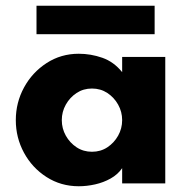

<svg xmlns="http://www.w3.org/2000/svg" viewBox="-20 -638 655 668"><path d="M254 10Q192 10 142 -22Q92 -54 63.5 -106.5Q35 -159 35 -220Q35 -281 63.5 -333.5Q92 -386 142 -418.5Q192 -451 254 -451Q296 -451 336 -437Q376 -423 405 -387V-440H555V0H405V-53Q390 -31 365 -17Q340 -3 311 3.5Q282 10 254 10ZM300 -110Q330 -110 353.5 -125.5Q377 -141 391 -166Q405 -191 405 -220Q405 -249 391 -274Q377 -299 353.5 -314.5Q330 -330 300 -330Q270 -330 246.5 -314.5Q223 -299 209 -274Q195 -249 195 -220Q195 -191 209 -166Q223 -141 246.5 -125.5Q270 -110 300 -110ZM107 -519V-618H518V-519Z"/></svg>

Font: Teachers
Style: Bold
Weight: 700
Designer: Alfredo Marco Pradil, Chank Diesel
Version: Version 1.001